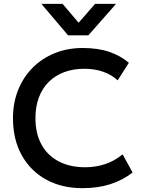

<svg xmlns="http://www.w3.org/2000/svg" viewBox="-20 -965 737 1000"><path d="M409.8 15Q301.1 15 219.6 -30.1Q138 -75.2 92.8 -157.2Q47.6 -239.2 47.6 -349.5Q47.6 -429.4 74.3 -496.2Q101 -562.9 149.8 -612Q198.7 -661.2 265.2 -688.1Q331.6 -715 410.9 -715Q490.8 -715 549.1 -694.9Q607.4 -674.9 651.2 -638.1L592.8 -546.5Q559.9 -576.9 516 -591.8Q472.1 -606.8 418.9 -606.8Q360.5 -606.8 313.5 -588.9Q266.4 -571.1 233.2 -537.7Q200.1 -504.2 182.3 -457Q164.6 -409.8 164.6 -350.6Q164.6 -269.4 196.2 -212Q227.8 -154.7 286.1 -124.3Q344.3 -93.9 424.1 -93.9Q476.8 -93.9 526 -109.7Q575.2 -125.6 618.6 -161.1L670.6 -66.5Q619.8 -26.8 555.2 -5.9Q490.5 15 409.8 15ZM334.6 -780.9 195.6 -944.8H306.2L389.4 -846.6L475.2 -944.8H584.4L440.1 -780.9Z"/></svg>

Font: Geologica Thin
Style: Regular
Weight: 100
Version: Version 1.010;gftools[0.9.28]